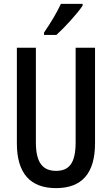

<svg xmlns="http://www.w3.org/2000/svg" viewBox="-20 -1053 577 990"><path d="M406 -1024V-1033H294C273 -988 244 -939 207 -885V-873H271C313 -911 380 -984 406 -1024ZM470 -314V-807H370V-320C370 -212 337 -172 269 -172C202 -172 165 -212 165 -319V-807H67V-314C67 -158 137 -83 269 -83C401 -83 470 -158 470 -314Z"/></svg>

Font: Noto Sans Kannada UI ExtraCondensed Medium
Style: Regular
Weight: 500
Width: 2
Designer: Jelle Bosma - Monotype Design Team
Foundry: Monotype Imaging Inc.
Version: Version 2.005